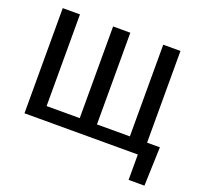

<svg xmlns="http://www.w3.org/2000/svg" viewBox="-146 -880 1288 1220"><g transform="rotate(20 497.5 -270.0)"><path d="M950 171.5H843V0H76.5V-711H193V-91H417V-711H533.5V-91H756V-711H872.5V-91H959Z"/></g></svg>

Font: Roberto Sans Medium
Style: Regular
Weight: 500
Designer: Google (font) & Cristiano Sobral (main changes)
Version: Version 1.000;October 12, 2021;FontCreator 14.0.0.2814 64-bi